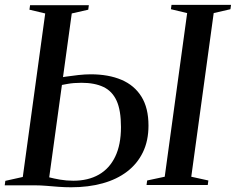

<svg xmlns="http://www.w3.org/2000/svg" viewBox="-30 -763 974 792"><path d="M263.5 9.5Q236.5 9.5 210.5 7.5Q184.5 5.5 160.8 3.5Q137 1.5 116 1.5H-10.5L-8 -17L64 -33L156.5 -707.5L91.5 -723L94 -741.5H336.5L334 -723L266 -707.5L173 -31.5Q192 -26.5 218 -22Q244 -17.5 272.5 -17.5Q333.5 -17.5 377.5 -42.5Q421.5 -67.5 445.2 -116.8Q469 -166 469 -239Q469 -308 451 -347.5Q433 -387 396.8 -404.2Q360.5 -421.5 306 -421.5Q273.5 -421.5 248 -416.8Q222.5 -412 201 -408V-439.5Q216.5 -443 241.2 -446.8Q266 -450.5 293.5 -453.5Q321 -456.5 344 -456.5Q417.5 -456.5 471 -433.8Q524.5 -411 553.5 -364.2Q582.5 -317.5 582.5 -245Q582.5 -182.5 559.5 -135Q536.5 -87.5 494.2 -55.2Q452 -23 393.5 -6.8Q335 9.5 263.5 9.5ZM574.5 0 577 -18.5 649.5 -34 742 -709 675 -725 677.5 -743H923L920.5 -725L851.5 -709L759 -34L829.5 -18.5L827 0Z"/></svg>

Font: Merriweather 144pt
Style: Italic
Weight: 400
Italic angle: -7.8°
Version: Version 2.101